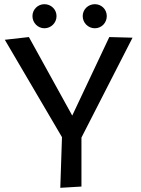

<svg xmlns="http://www.w3.org/2000/svg" viewBox="-20 -875 674 917"><path d="M502 -698 325 -323 118 -698 3 -685 276 -220 268 22 369 16V-218L613 -695ZM490 -798C490 -830 465 -855 433 -855C401 -855 375 -830 375 -798C375 -766 401 -740 433 -740C465 -740 490 -766 490 -798ZM250 -798C250 -830 224 -855 192 -855C161 -855 135 -830 135 -798C135 -766 161 -740 192 -740C224 -740 250 -766 250 -798Z"/></svg>

Font: McLaren
Style: Regular
Weight: 400
Designer: Astigmatic (AOETI)
Foundry: Astigmatic (AOETI)
Version: Version 1.000